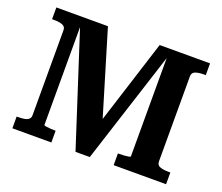

<svg xmlns="http://www.w3.org/2000/svg" viewBox="-118 -884 1226 1060"><g transform="rotate(20 495.5 -353.5)"><path d="M44 0V-69H54Q75 -69 90.5 -72Q106 -75 115 -83Q124 -91 124 -105V-605Q124 -620 115 -627.5Q106 -635 90.5 -638Q75 -641 54 -641H44V-710H347L514 -155L485 -188L651 -710H947V-641H936Q906 -641 886.5 -634Q867 -627 867 -605V-105Q867 -83 886.5 -76Q906 -69 936 -69H947V0H639V-69H647Q661 -69 676 -70Q691 -71 701.5 -73Q712 -75 712 -78V-687L723 -690L500 3H416L192 -690L204 -692V-78Q204 -75 215 -73Q226 -71 241 -70Q256 -69 267 -69H273V0Z"/></g></svg>

Font: Roboto Serif 20pt SemiBold
Style: Regular
Weight: 600
Version: Version 1.008